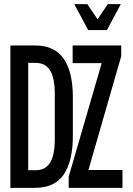

<svg xmlns="http://www.w3.org/2000/svg" viewBox="-20 -905 640 925"><path d="M405 -760 338 -885H401L450 -812L499 -885H562L495 -760ZM30 0V-686H148Q243 -686 287 -622Q331 -558 331 -436V-251Q331 -128 287 -64Q243 0 148 0ZM311 0V-54L470 -601H330V-686H564V-634L406 -86H570V0ZM116 -85H152Q199 -85 221.5 -121.5Q244 -158 244 -236V-452Q244 -529 221.5 -565.5Q199 -602 152 -602H116Z"/></svg>

Font: Chivo Mono
Style: Regular
Weight: 400
Monospace: yes
Designer: Hector Gatti
Foundry: Omnibus-Type
Version: Version 1.008; ttfautohint (v1.8.4.7-5d5b)